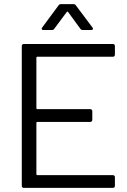

<svg xmlns="http://www.w3.org/2000/svg" viewBox="-20 -914 619 934"><path d="M311 -856 371 -774C374 -769 379 -768 384 -768H424C432 -768 435 -774 430 -780L349 -888C346 -893 341 -894 336 -894H278C273 -894 268 -893 265 -888L185 -780C180 -774 183 -768 191 -768H231C236 -768 241 -769 244 -774L305 -856C306 -858 310 -858 311 -856ZM539 -648V-690C539 -696 535 -700 529 -700H96C90 -700 86 -696 86 -690V-10C86 -4 90 0 96 0H529C535 0 539 -4 539 -10V-52C539 -58 535 -62 529 -62H161C159 -62 157 -64 157 -66V-317C157 -319 159 -321 161 -321H419C425 -321 429 -325 429 -331V-373C429 -379 425 -383 419 -383H161C159 -383 157 -385 157 -387V-634C157 -636 159 -638 161 -638H529C535 -638 539 -642 539 -648Z"/></svg>

Font: Elastic
Style: elastic
Weight: 400
Designer: Jeremy Tribby
Foundry: Tribby Type
Version: Version 1.422;hotconv 1.0.109;makeotfexe 2.5.65596